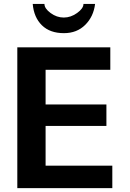

<svg xmlns="http://www.w3.org/2000/svg" viewBox="-20 -965 666 985"><path d="M408.2 -944.8H467.8Q460 -879.9 417.2 -837.4Q374.5 -794.9 308.1 -794.9Q236.3 -794.9 195.1 -835.2Q153.8 -875.5 147.9 -944.8H208Q208 -921.4 239.5 -898.2Q271 -875 307.1 -875Q343.3 -875 375.7 -898.4Q408.2 -921.9 408.2 -944.8ZM556.2 0H68.8V-722.2H545.9V-606.9H213.9V-429.2H525.9V-318.8H213.9V-115.2H556.2Z"/></svg>

Font: Perun
Style: Bold
Weight: 700
Foundry: Copyright (c) Stefan Peev, Context Ltd, 2016
Version: Version 1.0000